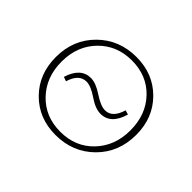

<svg xmlns="http://www.w3.org/2000/svg" viewBox="-101 -559 710 710"><g transform="rotate(45 254.0 -204.0)"><path d="M250 4Q162 4 104.5 -54Q47 -112 47 -201Q47 -292 107.5 -352Q168 -412 258 -412Q346 -412 403.5 -354Q461 -296 461 -208Q461 -116 400.5 -56Q340 4 250 4ZM434 -204Q434 -286 384 -338.5Q334 -391 255 -391Q177 -391 125.5 -338.5Q74 -286 74 -204Q74 -123 124.5 -70Q175 -17 254 -17Q333 -17 383.5 -70Q434 -123 434 -204ZM312 -169Q285 -169 250 -193Q215 -217 192 -217Q153 -217 137 -164L120 -170Q141 -238 194 -238Q220 -238 256 -214Q292 -190 315 -190Q353 -190 369 -244L386 -239Q366 -169 312 -169Z"/></g></svg>

Font: EauTestInfant Extralight
Style: Regular
Weight: 250
Designer: Christian Thalmann (Catharsis Fonts)
Version: Version 0.001;PS 000.001;hotconv 1.0.88;makeotf.lib2.5.64775